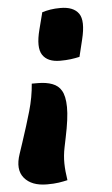

<svg xmlns="http://www.w3.org/2000/svg" viewBox="-59 -582 462 793"><g transform="rotate(-5 171.5 -185.5)"><path d="M146 -535Q162 -540 180.5 -543Q199 -546 222 -546Q276 -546 297.5 -515.5Q319 -485 300 -408L283 -338Q265 -334 246 -331.5Q227 -329 202 -329Q150 -329 129.5 -360.5Q109 -392 128 -465ZM77 -245H102Q137 -245 162 -235.5Q187 -226 199 -205Q213 -182 213.5 -136Q214 -90 197 -10L189 29Q182 63 182.5 95Q183 127 189 165Q172 169 152.5 172Q133 175 104 175Q40 175 10 139Q-20 103 2 39L17 -6Q40 -75 56.5 -132.5Q73 -190 77 -245Z"/></g></svg>

Font: Recursive Sn Csl St XBd
Style: Italic
Weight: 800
Italic angle: -15°
Version: Version 1.079;hotconv 1.0.112;makeotfexe 2.5.65598; ttfautoh